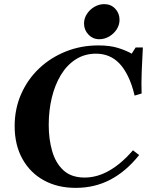

<svg xmlns="http://www.w3.org/2000/svg" viewBox="-20 -900 727 930"><path d="M390 -40Q451 -40 510 -74Q569 -108 624 -172L654 -149Q591 -70 515 -30Q439 10 347 10H346Q259 10 192.5 -26.5Q126 -63 88.5 -130.5Q51 -198 51 -289Q51 -373 82.5 -444.5Q114 -516 169.5 -568.5Q225 -621 298.5 -650.5Q372 -680 456 -680Q512 -680 551 -668Q590 -656 618 -640L637 -670H672Q669 -619 666.5 -556.5Q664 -494 666 -447L632 -437Q619 -492 600 -530.5Q581 -569 558 -593Q535 -617 506.5 -628.5Q478 -640 445 -640Q390 -640 347 -612.5Q304 -585 275 -537Q246 -489 231 -427Q216 -365 216 -295Q216 -225 233 -167Q250 -109 288 -74.5Q326 -40 390 -40ZM461 -710Q430 -710 408.5 -732.5Q387 -755 387 -786Q387 -811 401 -832.5Q415 -854 437.5 -867Q460 -880 485 -880Q517 -880 538 -858Q559 -836 559 -804Q559 -779 545 -757.5Q531 -736 508.5 -723Q486 -710 461 -710Z"/></svg>

Font: Brygada 1918
Style: Bold Italic
Weight: 700
Italic angle: -8°
Designer: Mateusz Machalski | Borys Kosmynka | Przemek Hoffer
Foundry: NIEPODLEGLA 2018
Version: Version 3.006